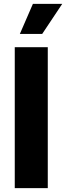

<svg xmlns="http://www.w3.org/2000/svg" viewBox="-20 -971 341 991"><path d="M226.6 -727.5H56.2V0H226.6ZM82.5 -795.9H197.8L301.3 -951.2H149.9Z"/></svg>

Font: Inter ExtraBold
Style: Regular
Weight: 800
Designer: Rasmus Andersson
Foundry: rsms
Version: Version 4.001;git-9221beed3